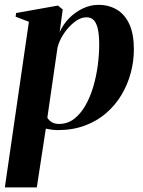

<svg xmlns="http://www.w3.org/2000/svg" viewBox="-36 -538 602 811"><path d="M-15.5 253.5 86 -446 30 -467.5 32 -483 209 -514.5 229 -498 216 -402.5Q230.5 -435 256 -461Q281.5 -487 313.8 -502.2Q346 -517.5 380 -517.5Q424 -517.5 458 -497Q492 -476.5 510.8 -435Q529.5 -393.5 529.5 -329.5Q529.5 -279 516.2 -229.8Q503 -180.5 477 -137Q451 -93.5 412.2 -60Q373.5 -26.5 322.2 -7.5Q271 11.5 208.5 11.5Q196 11.5 182.8 9.8Q169.5 8 157.5 5.5L119.5 253.5ZM164 -41Q170 -30 182.2 -22.2Q194.5 -14.5 213.5 -14.5Q249 -14.5 276.5 -35.5Q304 -56.5 324.2 -91.5Q344.5 -126.5 357.5 -170.2Q370.5 -214 376.8 -260.5Q383 -307 383 -349.5Q383 -387.5 377.8 -413.2Q372.5 -439 360.8 -452Q349 -465 329 -465Q304.5 -465 279.2 -445.5Q254 -426 234.2 -396.8Q214.5 -367.5 207 -337.5Z"/></svg>

Font: Merriweather 144pt
Style: Bold Italic
Weight: 700
Italic angle: -7.8°
Version: Version 2.101